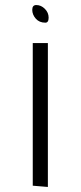

<svg xmlns="http://www.w3.org/2000/svg" viewBox="-20 -542 322 762"><path d="M170 -371H110V195L170 200ZM160 -452Q136 -452 122 -468Q108 -484 108 -503Q108 -522 124 -522Q143 -522 158 -507Q173 -492 173 -472Q173 -452 160 -452Z"/></svg>

Font: Antic
Style: Regular
Weight: 400
Designer: Santiago Orozco
Foundry: Typemade
Version: Version 1.0012